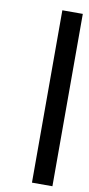

<svg xmlns="http://www.w3.org/2000/svg" viewBox="-84 -746 362 781"><g transform="rotate(10 97.5 -355.0)"><path d="M107.9 0.5V-711.4H192.4V0.5Z"/></g></svg>

Font: Meera Inimai
Style: Regular
Weight: 400
Version: 2.0.0+20160526